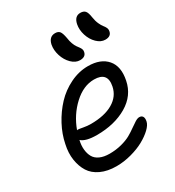

<svg xmlns="http://www.w3.org/2000/svg" viewBox="-206 -917 1014 1115"><g transform="rotate(-30 300.5 -359.5)"><path d="M556.2 -589.8Q526.4 -589.8 500.5 -615.2Q474.6 -640.6 462.9 -678.2Q451.2 -715.8 458 -750Q467.8 -797.9 506.8 -797.9Q528.3 -797.9 538.8 -786.1Q549.3 -774.4 554.2 -740.2Q558.1 -713.9 567.4 -693.6Q576.7 -673.3 584.5 -664.3Q592.3 -655.3 597.4 -644.3Q602.5 -633.3 600.1 -621.1Q594.7 -589.8 556.2 -589.8ZM369.1 -560.1Q339.4 -560.1 313.5 -585.7Q287.6 -611.3 275.6 -649.2Q263.7 -687 270 -721.2Q280.3 -769 320.8 -769Q341.3 -769 351.1 -757.1Q360.8 -745.1 367.2 -709Q370.1 -687 376.7 -669.4Q383.3 -651.9 390.1 -642.3Q397 -632.8 403.1 -624.5Q409.2 -616.2 412.1 -608.2Q415 -600.1 413.1 -590.8Q407.7 -560.1 369.1 -560.1ZM245.1 79.1Q185.1 79.1 141.1 58.6Q97.2 38.1 75.2 2.9Q53.2 -32.2 45.9 -79.6Q38.6 -127 50.8 -181.2Q62.5 -241.2 93.5 -299.3Q124.5 -357.4 168.2 -404.1Q211.9 -450.7 270.5 -479.2Q329.1 -507.8 390.1 -507.8Q475.1 -507.8 516.8 -459.2Q558.6 -410.6 541 -324.2Q523.4 -233.9 439.5 -184.3Q355.5 -134.8 236.8 -134.8Q161.6 -134.8 133.8 -161.1Q126 -127.9 128.9 -99.1Q131.8 -70.3 143.8 -49.1Q155.8 -27.8 181.9 -15.9Q208 -3.9 246.1 -3.9Q289.6 -3.9 327.4 -13.9Q365.2 -23.9 390.4 -38.3Q415.5 -52.7 435.5 -67.4Q455.6 -82 471.9 -92Q488.3 -102.1 500 -102.1Q516.1 -102.1 522.7 -90.8Q529.3 -79.6 524.9 -59.1Q520.5 -37.6 495.1 -13.4Q469.7 10.7 432.6 31.2Q395.5 51.8 345.2 65.4Q294.9 79.1 245.1 79.1ZM155.8 -217.8Q162.1 -217.8 188.5 -212.9Q214.8 -208 237.8 -208Q330.1 -208 386.5 -241Q442.9 -273.9 455.1 -334Q473.1 -422.9 381.8 -422.9Q310.5 -422.9 246.1 -363.3Q181.6 -303.7 149.9 -216.8Z"/></g></svg>

Font: Shantell Sans Irregular Bouncy
Style: Italic
Weight: 400
Italic angle: -11.31°
Designer: Stephen Nixon, Anya Danilova, Shantell Martin
Foundry: Arrow Type
Version: Version 1.006;[9816181b4]